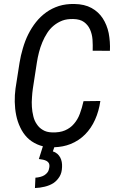

<svg xmlns="http://www.w3.org/2000/svg" viewBox="-20 -741 595 979"><path d="M540.5 -481.9C542 -513.7 539.6 -543.5 534.2 -572.3C528.3 -600.6 518.1 -625.5 503.9 -647.5C489.7 -669.4 470.7 -687 446.8 -700.2C422.9 -713.4 393.6 -720.2 358.9 -720.7C330.1 -721.2 304.2 -717.8 280.3 -710.4C256.3 -702.6 234.9 -691.9 215.8 -678.2C196.3 -664.1 178.7 -647.5 163.6 -628.4C148.4 -609.4 135.3 -588.4 124 -565.9C112.8 -543.5 104 -520 96.7 -495.1C89.4 -470.2 83.5 -445.8 79.6 -420.9L59.1 -289.6C56.2 -267.6 54.7 -244.6 55.2 -221.7C55.7 -198.2 58.1 -175.8 62.5 -153.8C66.9 -131.8 73.7 -111.3 83 -91.8C92.3 -71.8 104 -54.7 118.2 -40C132.3 -25.4 149.9 -13.7 169.9 -4.9C178.7 -1 188.5 2.4 198.7 4.9L178.2 69.8C185.1 70.8 191.9 71.8 199.2 73.2C206.1 74.7 211.9 76.7 217.3 79.6C222.7 82.5 226.6 86.4 229.5 91.8C231.9 97.2 232.9 104 231.4 112.8C230 122.1 227.5 130.4 223.1 136.7C218.8 143.1 212.9 147.9 206.5 152.3C200.2 156.2 192.9 159.2 185.1 161.1C176.8 163.1 168.9 164.6 160.6 165L158.2 217.8C175.3 217.3 191.9 214.8 208 210.9C224.1 207 238.8 201.2 252 192.9C264.6 184.6 274.9 173.3 283.2 160.2C291.5 147 295.9 130.4 296.4 110.8C296.9 102.1 296.4 93.3 294.9 85C293.5 76.7 290.5 68.8 287.1 62C283.2 54.7 278.3 48.8 272.5 43.5C266.1 38.1 258.8 33.7 249.5 31.2L256.8 9.8C287.1 8.8 314.5 3.4 338.9 -6.3C367.7 -17.6 392.6 -34.2 413.6 -55.2C434.6 -76.2 451.7 -101.6 464.8 -130.9C478 -160.2 486.8 -191.9 491.7 -226.1L405.8 -225.1C400.9 -202.1 394.5 -181.2 387.2 -161.1C379.9 -141.1 369.6 -124 357.4 -109.9C345.2 -95.2 329.6 -84 311.5 -76.2C293.5 -68.4 271 -64.9 245.1 -65.9C226.1 -66.4 210.4 -70.8 198.2 -78.6C185.5 -85.9 175.3 -95.7 167.5 -107.9C159.2 -119.6 153.3 -133.3 149.9 -148.4C146 -163.6 143.6 -179.7 142.6 -195.8C141.6 -211.9 141.6 -228.5 143.1 -244.6C144 -260.7 145.5 -275.4 147.5 -289.1L168 -421.9C170.4 -439 174.3 -456.1 178.7 -474.1C183.1 -491.7 189 -508.8 195.8 -525.4C202.6 -542 210.9 -557.6 220.7 -572.8C230 -587.4 241.2 -600.1 254.4 -610.8C267.6 -621.6 282.2 -629.9 298.3 -636.2C314.5 -642.1 333 -644.5 353.5 -644C377 -643.6 395.5 -638.2 408.7 -628.4C421.9 -618.7 432.1 -606 439 -590.8C445.8 -575.7 450.2 -558.6 451.7 -539.6C453.1 -520.5 453.1 -501.5 452.6 -482.4Z"/></svg>

Font: Roboto Condensed
Style: Italic
Weight: 400
Designer: Google
Version: Version 1.000;PS 001.000;hotconv 1.0.88;makeotf.lib2.5.64775